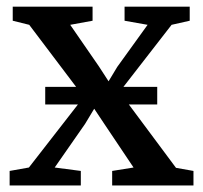

<svg xmlns="http://www.w3.org/2000/svg" viewBox="-20 -568 622 588"><path d="M68.5 -55 236.5 -271 69.5 -492 19 -504.5V-547.5H263.5V-504.5L195 -492L283 -364.5L312.5 -319L339 -363L432 -492L361.5 -504.5V-547.5H561V-504.5L505.5 -492L346 -286.5L519 -54L572.5 -44.5V0H323.5V-44.5L389 -55L300.5 -187L268.5 -235L240.5 -188.5L147.5 -55L227.5 -44.5V0H9.5V-44.5ZM461.5 -302V-248H118.5V-302Z"/></svg>

Font: Merriweather 36pt
Style: Regular
Weight: 400
Designer: Eben Sorkin
Foundry: Eben Sorkin
Version: Version 2.100